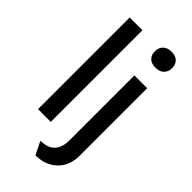

<svg xmlns="http://www.w3.org/2000/svg" viewBox="-297 -835 1096 1096"><g transform="rotate(45 251.0 -287.0)"><path d="M70 0V-740H173V0ZM207 118Q246 118 271.5 104.5Q297 91 310 64.5Q323 38 323 -1V-525H426V24Q426 75 403.5 114Q381 153 340.5 175Q300 197 246 197ZM308 -706Q308 -735 326.5 -753Q345 -771 377 -771Q410 -771 428 -754Q446 -737 446 -706Q446 -677 427.5 -659Q409 -641 377 -641Q344 -641 326 -658Q308 -675 308 -706Z"/></g></svg>

Font: Our Lexend
Style: Regular
Weight: 400
Designer: Bonnie Shaver-Troup, Thomas Jockin
Foundry: Lexend
Version: Version 1.007